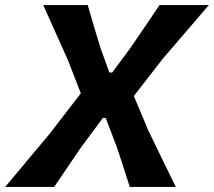

<svg xmlns="http://www.w3.org/2000/svg" viewBox="-52 -733 838 753"><path d="M-31.5 0Q11.5 -52 53.8 -102.2Q96 -152.5 142 -207.5L265 -367L214.5 -497Q192 -547.5 168.5 -599.5Q145 -651.5 117.5 -713H292Q305 -668.5 317.8 -625Q330.5 -581.5 342 -545.5L377 -448.5H388L461 -547Q486.5 -584.5 515.5 -627Q544.5 -669.5 573.5 -713H767Q716 -653.5 670.5 -600.5Q625 -547.5 587.5 -504L473 -356.5L530 -220.5Q557.5 -163.5 583.5 -110.2Q609.5 -57 637.5 0H457Q443.5 -42.5 431 -80.8Q418.5 -119 407 -154L362.5 -270.5H351.5L264.5 -153Q238.5 -115.5 213.5 -78.2Q188.5 -41 160.5 0Z"/></svg>

Font: Commissioner Loud SemiBold
Style: Italic
Weight: 600
Italic angle: -12°
Designer: Kostas Bartsokas
Foundry: Kostas Bartsokas
Version: Version 1.000; ttfautohint (v1.8.3)